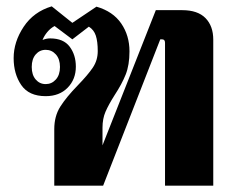

<svg xmlns="http://www.w3.org/2000/svg" viewBox="-20 -585 738 605"><path d="M151 -178Q151 -219 170 -249Q189 -279 225 -316Q257 -349 272.5 -372Q288 -395 288 -424Q288 -454 282 -472.5Q276 -491 260 -501L208 -461L152 -503Q139 -496 129 -484Q119 -472 114 -459Q126 -464 138 -464Q180 -464 199.5 -438Q219 -412 219 -375Q219 -335 193 -308.5Q167 -282 124 -282Q71 -282 47 -317Q23 -352 23 -402Q23 -453 54.5 -500.5Q86 -548 143 -565L208 -513L284 -564Q336 -549 362 -511Q388 -473 388 -423Q388 -380 376 -350Q364 -320 341 -285Q322 -255 312.5 -233Q303 -211 303 -183V-127L471 -553H554Q603 -553 627.5 -528Q652 -503 652 -460V0H500V-450Q500 -461 491 -461H485L305 0H151ZM169 -374Q169 -399 156 -413.5Q143 -428 124 -428Q105 -428 92.5 -413.5Q80 -399 80 -374Q80 -349 92.5 -334.5Q105 -320 124 -320Q143 -320 156 -334.5Q169 -349 169 -374Z"/></svg>

Font: Trirong
Style: Bold
Weight: 700
Designer: Katatrad Team
Foundry: CadsonDemak
Version: Version 1.001